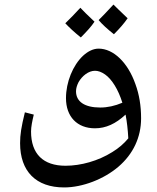

<svg xmlns="http://www.w3.org/2000/svg" viewBox="-20 -697 689 841"><path d="M479 -547C504 -572 524 -595 539 -617C506 -648 486 -668 477 -677C446 -644 425 -621 412 -609C428 -590 450 -570 479 -547ZM334 -533C360 -559 380 -581 394 -602C362 -632 342 -652 332 -663C307 -636 286 -614 266 -595C282 -578 304 -557 334 -533ZM261 124C341 124 435 88 499 33C563 -22 598 -95 598 -179C598 -233 590 -283 573 -329C540 -423 477 -484 412 -484C389 -484 366 -473 344 -453C299 -411 269 -337 269 -267C269 -186 318 -135 396 -135C444 -135 487 -155 530 -195C536 -164 540 -129 542 -91C523 -68 500 -48 472 -31C410 8 334 29 267 29C169 29 116 -23 116 -121C116 -141 121 -166 128 -195L89 -205C73 -140 68 -107 68 -70C68 54 138 124 261 124ZM419 -226C352 -226 313 -251 313 -297C313 -310 317 -323 324 -337C340 -365 368 -387 396 -387C410 -387 424 -382 440 -371C470 -350 498 -305 516 -247C483 -233 451 -226 419 -226Z"/></svg>

Font: Noto Naskh Arabic UI Medium
Style: Regular
Weight: 500
Designer: Monotype Design Team, David Williams, Mohamad Dakak and Nizar Qandah
Foundry: Monotype Imaging Inc.
Version: Version 2.014